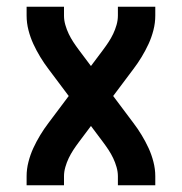

<svg xmlns="http://www.w3.org/2000/svg" viewBox="-20 -550 540 570"><path d="M59 0V-27Q59 -48 64.5 -69.5Q70 -91 79 -110.5Q88 -130 99.5 -149Q111 -168 124 -185L184 -265L124 -345Q111 -362 99.5 -381Q88 -400 79 -419.5Q70 -439 64.5 -460.5Q59 -482 59 -504V-530H170V-503Q170 -490 174 -476Q178 -462 184 -449.5Q190 -437 197.5 -425.5Q205 -414 214 -402L250 -354L286 -402Q295 -414 302.5 -425.5Q310 -437 316 -449.5Q322 -462 326 -476Q330 -490 330 -504V-530H441V-504Q441 -482 435.5 -460.5Q430 -439 421 -419.5Q412 -400 400.5 -381Q389 -362 376 -345L316 -265L376 -185Q389 -168 400.5 -149Q412 -130 421 -110.5Q430 -91 435.5 -69.5Q441 -48 441 -27V0H330V-27Q330 -40 326 -54Q322 -68 316 -80.5Q310 -93 302.5 -104.5Q295 -116 286 -128L250 -176L214 -128Q205 -116 197.5 -104.5Q190 -93 184 -80.5Q178 -68 174 -54Q170 -40 170 -27V0Z"/></svg>

Font: iosevka_custom_sans_ss08
Style: Bold
Weight: 700
Designer: Belleve Invis
Foundry: Belleve Invis
Version: Version 10.3.0; ttfautohint (v1.8.3)